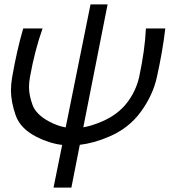

<svg xmlns="http://www.w3.org/2000/svg" viewBox="-20 -657 790 877"><path d="M393.5 -637H471.5L360.5 -75.5Q399.5 -82 448 -103Q517 -133 558.5 -185.5Q600 -238 615.5 -304.5Q642 -428.5 646.5 -527H735Q723 -423 696.5 -304.5Q678.5 -222 623 -146Q567.5 -70 476 -32Q408.5 -3 344.5 4.5L306 200H224.5L264 5Q204 -2.5 146.5 -32Q71.5 -70.5 51 -132Q30 -193.5 30 -244Q30 -272.5 35.5 -304.5Q57 -427.5 86 -527H174.5Q139 -428 117 -305.5Q112.5 -282 112.5 -259.5Q112.5 -222 128.5 -178Q144 -135 202.5 -103Q242 -81.5 280 -75Z"/></svg>

Font: Argentum Sans Light
Style: Italic
Weight: 300
Italic angle: -11.3°
Designer: Julieta Ulanovsky (font), Owen Earl (portions from Jones font), Cristiano Sobral (main changes and remaster)
Foundry: Julieta Ulanovsky (font), Owen Earl (portions from Jones font), Cristiano Sobral (main changes and remaster)
Version: Version 3.127